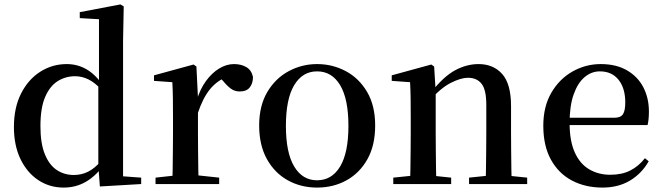

<svg xmlns="http://www.w3.org/2000/svg" viewBox="-20 -833 2998 869"><path d="M268 16Q204 16 153 -18Q102 -52 72.5 -113.5Q43 -175 43 -258Q43 -346 75.5 -410Q108 -474 162.5 -508.5Q217 -543 282 -543Q330 -543 370.5 -520Q411 -497 446 -447H456L440 -426Q410 -459 380.5 -473.5Q351 -488 320 -488Q277 -488 241.5 -466Q206 -444 184.5 -394.5Q163 -345 163 -262Q163 -184 183 -135Q203 -86 237 -63.5Q271 -41 314 -41Q349 -41 379 -56Q409 -71 438 -105L455 -81H445Q411 -34 366.5 -9Q322 16 268 16ZM432 11 425 -84V-87V-446L428 -457V-746L341 -751V-778L525 -813L540 -804L537 -649V-35L619 -29V0Z M684 0V-29L793 -41H860L972 -29V0ZM760 0Q761 -25 761.5 -66.5Q762 -108 762.5 -153Q763 -198 763 -232V-301Q763 -352 762.5 -388.5Q762 -425 760 -461L677 -467V-492L856 -541L869 -532L876 -390V-389V-232Q876 -198 876.5 -153Q877 -108 877.5 -66.5Q878 -25 879 0ZM875 -320 847 -377H870Q885 -429 912 -466Q939 -503 972 -523Q1005 -543 1039 -543Q1071 -543 1094.5 -529.5Q1118 -516 1125 -485Q1125 -456 1110.5 -437.5Q1096 -419 1065 -419Q1043 -419 1026 -431Q1009 -443 991 -465L968 -490L1008 -486Q961 -467 929.5 -428Q898 -389 875 -320Z M1415 16Q1342 16 1282.5 -17Q1223 -50 1188 -113Q1153 -176 1153 -265Q1153 -354 1189.5 -416Q1226 -478 1286 -510.5Q1346 -543 1415 -543Q1485 -543 1545 -511Q1605 -479 1641.5 -417Q1678 -355 1678 -265Q1678 -175 1643 -112.5Q1608 -50 1548.5 -17Q1489 16 1415 16ZM1415 -17Q1482 -17 1519.5 -79.5Q1557 -142 1557 -263Q1557 -385 1519.5 -447.5Q1482 -510 1415 -510Q1349 -510 1311.5 -447.5Q1274 -385 1274 -263Q1274 -142 1311.5 -79.5Q1349 -17 1415 -17Z M1760 0V-29L1867 -40H1917L2022 -29V0ZM1836 0Q1837 -25 1837.5 -66.5Q1838 -108 1838.5 -153Q1839 -198 1839 -232V-301Q1839 -352 1838.5 -388.5Q1838 -425 1836 -461L1753 -467V-492L1932 -541L1945 -532L1952 -417V-415V-232Q1952 -198 1952.5 -153Q1953 -108 1953.5 -66.5Q1954 -25 1955 0ZM2103 0V-29L2209 -40H2259L2366 -29V0ZM2178 0Q2179 -25 2179.5 -66Q2180 -107 2180.5 -152Q2181 -197 2181 -232V-359Q2181 -427 2159.5 -454Q2138 -481 2098 -481Q2066 -481 2020.5 -458Q1975 -435 1926 -379L1919 -417H1933Q1988 -487 2040 -515Q2092 -543 2146 -543Q2213 -543 2253 -498Q2293 -453 2293 -353V-232Q2293 -197 2293.5 -152Q2294 -107 2294.5 -66Q2295 -25 2296 0Z M2707 16Q2629 16 2568.5 -16Q2508 -48 2473.5 -110.5Q2439 -173 2439 -264Q2439 -351 2475.5 -413.5Q2512 -476 2571.5 -509.5Q2631 -543 2699 -543Q2769 -543 2818 -514.5Q2867 -486 2892 -437.5Q2917 -389 2917 -328Q2917 -292 2911 -267H2489V-300H2760Q2789 -300 2799.5 -316Q2810 -332 2810 -369Q2810 -434 2779.5 -472Q2749 -510 2695 -510Q2657 -510 2626 -484Q2595 -458 2576.5 -406Q2558 -354 2558 -277Q2558 -195 2581.5 -143Q2605 -91 2647 -66.5Q2689 -42 2742 -42Q2795 -42 2833 -61.5Q2871 -81 2899 -117L2916 -103Q2884 -47 2831 -15.5Q2778 16 2707 16Z"/></svg>

Font: Noto Serif TC SemiBold
Style: Regular
Weight: 600
Version: Version 2.002-H1;hotconv 1.1.0;makeotfexe 2.6.0